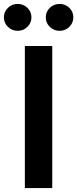

<svg xmlns="http://www.w3.org/2000/svg" viewBox="-58 -963 395 983"><path d="M209.5 -727.5V0H69.3V-727.5ZM247.1 -805.2Q217.8 -805.2 197 -825.4Q176.3 -845.7 176.3 -874Q176.3 -902.8 197 -922.9Q217.8 -942.9 247.1 -942.9Q276.4 -942.9 296.9 -922.9Q317.4 -902.8 317.4 -874Q317.4 -845.7 296.9 -825.4Q276.4 -805.2 247.1 -805.2ZM32.7 -805.2Q3.4 -805.2 -17.3 -825.4Q-38.1 -845.7 -38.1 -874Q-38.1 -902.8 -17.3 -922.9Q3.4 -942.9 32.7 -942.9Q61.5 -942.9 82.3 -922.9Q103 -902.8 103 -874Q103 -845.7 82.3 -825.4Q61.5 -805.2 32.7 -805.2Z"/></svg>

Font: Inter
Style: 650
Weight: 650
Designer: Rasmus Andersson
Foundry: rsms
Version: Version 4.001;git-66647c0bb